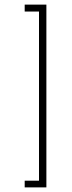

<svg xmlns="http://www.w3.org/2000/svg" viewBox="-20 -727 311 832"><path d="M87 56H149V-677H87V-707H181V85H87Z"/></svg>

Font: Athiti ExtraLight
Style: Regular
Weight: 250
Version: Version 1.032